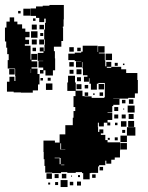

<svg xmlns="http://www.w3.org/2000/svg" viewBox="-31 -755 596 773"><path d="M144 -459H130V-473H143V-483H124V-509H143V-510H121V-542H144V-548H129V-564H145V-549H148V-575H150V-596H147V-636H150V-663H153V-680H147V-666H127V-683H114V-691H92V-721H114V-729H141V-732H168V-735H226V-677H225V-648H222V-642H223V-590H216V-567H186V-549H190V-520H191V-472H182V-451H152V-472H144ZM91 -692H63V-720H91ZM52 -701H42V-711H52ZM101 -382H53V-383H24V-386H-3V-426H24H7V-446H27V-429H31V-449H30V-478H29V-479H0V-513H27H4V-537H-2V-563H-6V-588H-11V-644H-5V-668H8V-685H26V-668H39V-657H58V-640H71V-627H88V-605H71V-595H86V-577H69V-571H92V-541V-515H95V-538H119V-514H96V-508H119V-484H96V-479H120V-457H128V-415H122V-391H101ZM112 -671H102V-681H112ZM117 -636H97V-656H117ZM146 -637H128V-655H146ZM120 -603H94V-629H120ZM143 -610H131V-622H143ZM117 -576H97V-596H117ZM147 -576H127V-596H147ZM215 -58H179V-60H151V-87H148V-114H145V-143H144V-189H190V-181H209V-214H232V-251H262V-281H265V-308H272V-324H265V-368H273V-389H240V-423H243V-450H271V-423H274V-390H301V-368H309V-367H338V-361H362V-342V-361H389V-364H391V-390V-421H365V-418H329V-440H327V-426H307V-446H321V-452H303V-480H301V-505H299V-484H275V-508H296V-509H270V-513H244V-539H270V-543H296V-547H302V-571H332H362V-546H364V-569H390V-543H367V-540H391V-512H367H393V-488H397V-506H417V-486H399V-482H417V-486H457V-462V-476H477V-461H492H522V-433H524V-379H512V-361H485V-358H450V-333H425V-328H421V-302H402V-300H421V-272H402V-262H413V-250H401V-261H387V-246H367V-261H363V-243H364V-224H369V-234H385V-218H375V-212H393V-191H402V-182H423H453V-150H452V-121H431V-112H417V-96H397V-108H393V-90H368V-85H364V-59H335V-58H330V-33H304V-58H299V-62H274V-59H240V-62H215ZM266 -547H248V-565H266ZM114 -549H100V-563H114ZM294 -549H280V-563H294ZM420 -513H394V-539H420ZM266 -487H248V-505H266ZM443 -490H431V-502H443ZM470 -493H464V-499H470ZM94 -461V-477H93V-461ZM28 -455H6V-477H28ZM297 -456H277V-476H297ZM265 -458H249V-474H265ZM295 -428H279V-444H295ZM173 -430H161V-442H173ZM142 -431H132V-441H142ZM180 -393H154V-419H180ZM359 -394H335V-418H359ZM388 -395H366V-417H388ZM297 -396H277V-416H297ZM324 -399H310V-413H324ZM384 -369H370V-383H384ZM324 -369H310V-383H324ZM350 -373H344V-379H350ZM425 -359H449V-360H425ZM506 -337H488V-355H506ZM474 -339H460V-353H474ZM511 -302H483V-330H511ZM445 -308H429V-324H445ZM469 -314H465V-318H469ZM507 -276H487V-296H507ZM445 -278H429V-294H445ZM475 -278H459V-294H475ZM509 -244H485V-268H509ZM478 -245H456V-267H478ZM442 -251H432V-261H442ZM480 -183H454V-209H480V-243H514V-209H480ZM473 -220H461V-232H473ZM443 -190H431V-202H443ZM411 -192H403V-200H411ZM480 -153H454V-179H480ZM215 -154V-178H212V-153H232V-154ZM209 -94H186H213V-119H210V-120H189V-118H209ZM215 -90H228V-92H215ZM384 -69H370V-83H384ZM178 -35H156V-57H178ZM236 -37H218V-55H236ZM205 -38H189V-54H205ZM354 -39H340V-53H354ZM291 -42H283V-50H291ZM259 -44H255V-48H259ZM241 -2H213V-30H241ZM295 -8H279V-24H295ZM264 -9H250V-23H264ZM203 -10H191V-22H203ZM171 -12H163V-20H171Z"/></svg>

Font: Rubik Storm
Style: Regular
Weight: 400
Designer: Hubert and Fischer, NaN
Foundry: Hubert and Fischer, NaN
Version: Version 2.201